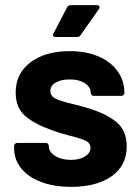

<svg xmlns="http://www.w3.org/2000/svg" viewBox="-20 -720 544 747"><path d="M35 -142V-152Q35 -157 38.5 -160.5Q42 -164 47 -164H158Q163 -164 166.5 -160.5Q170 -157 170 -152V-151Q170 -129 194.5 -113.5Q219 -98 256 -98Q290 -98 311 -111.5Q332 -125 332 -145Q332 -163 314 -172Q296 -181 255 -191Q208 -203 181 -214Q117 -236 79 -268Q41 -300 41 -360Q41 -434 98.5 -477.5Q156 -521 251 -521Q315 -521 363 -500.5Q411 -480 437.5 -443Q464 -406 464 -359Q464 -354 460.5 -350.5Q457 -347 452 -347H345Q340 -347 336.5 -350.5Q333 -354 333 -359Q333 -381 310.5 -396Q288 -411 251 -411Q218 -411 197 -399Q176 -387 176 -366Q176 -346 196.5 -336Q217 -326 265 -315Q276 -312 290 -308.5Q304 -305 320 -300Q391 -279 432 -246Q473 -213 473 -150Q473 -76 414.5 -34.5Q356 7 257 7Q190 7 140 -12Q90 -31 62.5 -65Q35 -99 35 -142ZM188 -590 241 -691Q245 -700 256 -700H357Q364 -700 366.5 -695.5Q369 -691 365 -685L294 -584Q289 -576 280 -576H196Q189 -576 187 -580Q185 -584 188 -590Z"/></svg>

Font: UMi
Style: Bold
Weight: 700
Designer: Peter Middis
Foundry: We Are UMi
Version: Version 1.0